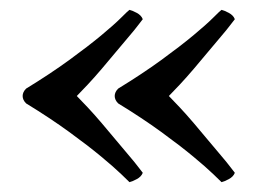

<svg xmlns="http://www.w3.org/2000/svg" viewBox="-20 -443 541 390"><path d="M136 -248Q145 -239 158.5 -224.5Q172 -210 186.5 -193Q201 -176 215.5 -158.5Q230 -141 242 -127Q254 -113 261.5 -103Q269 -93 270 -92Q267 -84 257.5 -79Q248 -74 243 -73Q241 -75 226.5 -89Q212 -103 185.5 -125Q159 -147 120.5 -175Q82 -203 33 -233Q26 -240 26 -248Q26 -256 33 -263Q82 -293 120.5 -321Q159 -349 185.5 -371Q212 -393 226.5 -407.5Q241 -422 243 -423Q248 -422 257.5 -417Q267 -412 270 -404Q269 -403 261.5 -393Q254 -383 242 -369Q230 -355 215.5 -337.5Q201 -320 186.5 -303Q172 -286 158.5 -271.5Q145 -257 136 -248ZM323 -248Q332 -239 345.5 -224.5Q359 -210 373.5 -193Q388 -176 402.5 -158.5Q417 -141 429 -127Q441 -113 448.5 -103Q456 -93 457 -92Q454 -84 444.5 -79Q435 -74 430 -73Q428 -75 413.5 -89Q399 -103 372.5 -125Q346 -147 307.5 -175Q269 -203 220 -233Q213 -240 213 -248Q213 -256 220 -263Q269 -293 307.5 -321Q346 -349 372.5 -371Q399 -393 413.5 -407.5Q428 -422 430 -423Q435 -422 444.5 -417Q454 -412 457 -404Q456 -403 448.5 -393Q441 -383 429 -369Q417 -355 402.5 -337.5Q388 -320 373.5 -303Q359 -286 345.5 -271.5Q332 -257 323 -248Z"/></svg>

Font: Vermiglione
Style: Bold
Weight: 700
Version: Version 1.000